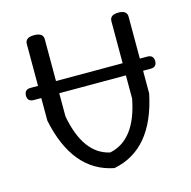

<svg xmlns="http://www.w3.org/2000/svg" viewBox="-108 -840 954 960"><g transform="rotate(-15 368.5 -360.0)"><path d="M670 -483Q703 -483 703 -451Q703 -420 670 -420H632V-303Q575 -27 368 13Q162 -27 105 -303V-420H67Q34 -420 34 -451Q34 -483 67 -483H105V-700Q105 -733 151 -733Q198 -733 198 -700V-483H543V-700Q543 -733 587 -733Q632 -733 632 -700V-483ZM543 -300V-420H198V-300Q236 -96 368 -68Q504 -96 543 -300Z"/></g></svg>

Font: Swei Gothic CJK TC Regular
Style: Regular
Weight: 400
Version: Version 2.129